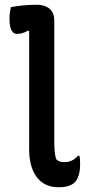

<svg xmlns="http://www.w3.org/2000/svg" viewBox="-20 -780 390 810"><path d="M26 -750Q36 -752 47.5 -753.5Q59 -755 70.5 -756.5Q82 -758 93 -758.5Q104 -759 114 -759.5Q124 -760 133 -760Q157 -760 174 -752.5Q191 -745 200 -730.5Q209 -716 209 -694Q209 -644 209 -593.5Q209 -543 209 -493Q209 -443 209 -392.5Q209 -342 209 -291.5Q209 -241 209 -190Q209 -162 210.5 -142.5Q212 -123 218 -107Q225 -101 232.5 -98.5Q240 -96 252 -96Q269 -96 283.5 -103Q298 -110 309 -123H315Q317 -115 317.5 -107Q318 -99 318 -87Q318 -70 315.5 -55.5Q313 -41 308 -30Q303 -19 296 -11Q289 -4 278 1Q267 6 254.5 8Q242 10 229 10Q194 10 170.5 -2.5Q147 -15 132 -37Q117 -59 110 -87.5Q103 -116 103 -148Q103 -198 103 -247.5Q103 -297 103 -347.5Q103 -398 103 -448.5Q103 -499 103 -549Q103 -599 103 -648L98 -651Q92 -647 83.5 -643.5Q75 -640 66.5 -638.5Q58 -637 51 -637Q37 -637 28.5 -652Q20 -667 20 -704Q20 -716 22 -729Q24 -742 26 -750Z"/></svg>

Font: Recursive Casual Medium
Style: Regular
Weight: 500
Version: Version 1.047